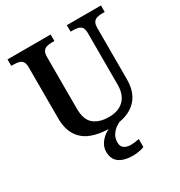

<svg xmlns="http://www.w3.org/2000/svg" viewBox="-216 -864 1177 1253"><g transform="rotate(-30 372.5 -237.0)"><path d="M383 10Q303 10 243.5 -12.5Q184 -35 151.5 -85.5Q119 -136 119 -217V-601Q119 -630 108.5 -643.5Q98 -657 81 -661Q64 -665 43 -665H25V-714H350V-665H331Q311 -665 293.5 -660.5Q276 -656 266 -642Q256 -628 256 -597V-210Q256 -125 298.5 -91Q341 -57 411 -57Q461 -57 495 -75Q529 -93 547 -127.5Q565 -162 565 -211V-601Q565 -630 555 -643.5Q545 -657 528 -661Q511 -665 490 -665H472V-714H729V-665H710Q690 -665 672.5 -660.5Q655 -656 645 -642Q635 -628 635 -597V-209Q635 -142 607.5 -93Q580 -44 524.5 -17Q469 10 383 10ZM425 240Q356 240 318.5 213.5Q281 187 281 130Q281 99 298 72Q315 45 341.5 26Q368 7 399 0H468Q447 6 425.5 21.5Q404 37 389.5 60Q375 83 375 115Q375 145 394.5 158.5Q414 172 444 172Q458 172 473.5 170Q489 168 507 164V224Q497 229 482 232.5Q467 236 451.5 238Q436 240 425 240Z"/></g></svg>

Font: Noto Serif Khmer SemiBold
Style: Regular
Weight: 600
Version: Version 2.003